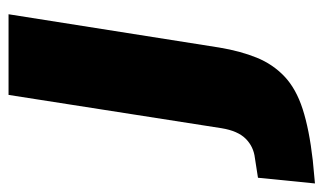

<svg xmlns="http://www.w3.org/2000/svg" viewBox="-276 -376 739 438"><g transform="rotate(-90 93.0 -156.5)"><path d="M-106 193 -93 63 -48 56Q-22 53 -4 35Q14 17 20 -20L96 -506H280L204 -25Q196 23 181 60Q166 97 138 123.5Q110 150 63.5 165Q17 180 -53 188Z"/></g></svg>

Font: Nunito Sans 7pt SemiCondensed Black
Style: Italic
Weight: 900
Width: 4
Italic angle: -9°
Designer: Vernon Adams
Foundry: Vernon Adams
Version: Version 3.101;gftools[0.9.27]